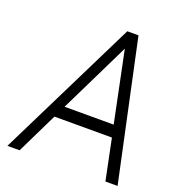

<svg xmlns="http://www.w3.org/2000/svg" viewBox="-128 -802 827 904"><g transform="rotate(20 285.5 -350.0)"><path d="M200 -265 373 -619 446 -265ZM171 -205H459L501 0H562L412 -700H356L10 0H71Z"/></g></svg>

Font: Unageo
Style: Light-Italic
Weight: 300
Designer: Richard Sepsi
Foundry: Richard Sepsi
Version: Version 2.000